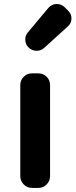

<svg xmlns="http://www.w3.org/2000/svg" viewBox="-20 -918 369 938"><path d="M136.7 0Q112.3 0 95.7 -17.1Q79.1 -34.2 79.1 -57.6V-502Q79.1 -526.4 95.7 -543Q112.3 -559.6 136.7 -559.6H167Q191.4 -559.6 208 -543Q224.6 -526.4 224.6 -502V-57.6Q224.6 -34.2 208 -17.1Q191.4 0 167 0ZM195.3 -683.6Q179.7 -669.9 159.2 -669.9Q158.2 -669.9 157.2 -669.9Q135.7 -670.9 120.1 -685.5Q103.5 -701.2 103.5 -725.6Q103.5 -745.1 116.2 -759.8L216.8 -879.9Q232.4 -897.5 254.9 -898.4Q256.8 -898.4 257.8 -898.4Q279.3 -898.4 294.9 -883.8L312.5 -866.2Q329.1 -850.6 329.1 -828.1Q329.1 -803.7 310.5 -788.1Z"/></svg>

Font: Gen Jyuu Gothic Bold
Style: Bold
Weight: 700
Designer: [Source Han Sans]
Ryoko NISHIZUKA  (kana & ideographs); Paul D. Hunt (Latin, Greek & Cyrillic); Wenlong ZHANG  (bopomofo
Version: Version 1.002.20150607